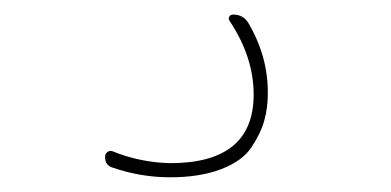

<svg xmlns="http://www.w3.org/2000/svg" viewBox="-20 -25 540 265"><path d="M134.8 206.1Q125 203.1 125 191.4Q125 187.5 127.9 185.1Q130.9 182.6 134.8 183.6Q172.9 199.2 214.8 200.2Q330.1 200.2 330.1 105.5Q330.1 53.7 296.9 3.9Q294.9 1 296.4 -2Q297.9 -4.9 301.8 -4.9Q315.4 -4.9 322.3 5.9Q350.6 53.7 349.6 105.5Q349.6 124 344.7 141.6Q339.8 159.2 327.1 178.2Q314.5 197.3 285.2 208.5Q255.9 219.7 214.8 219.7Q173.8 219.7 134.8 206.1Z"/></svg>

Font: Rounded-X Mgen+ 2m thin
Style: Regular
Weight: 100
Designer: [Source Han Sans]
Ryoko NISHIZUKA  (kana & ideographs); Paul D. Hunt (Latin, Greek & Cyrillic); Wenlong ZHANG  (bopomofo
Version: Version 1.059.20150602